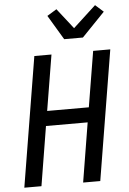

<svg xmlns="http://www.w3.org/2000/svg" viewBox="-64 -1037 727 1083"><g transform="rotate(-5 300.0 -495.5)"><path d="M29 0 150 -735H247L195 -420H431L483 -735H580L459 0H362L417 -336H181L126 0ZM326 -815 243 -954 297 -987 387 -872 516 -991 562 -950 432 -815Z"/></g></svg>

Font: Iosevka Aile Medium
Style: Italic
Weight: 500
Italic angle: -9°
Designer: Belleve Invis
Foundry: Belleve Invis
Version: Version 31.1.0; ttfautohint (v1.8.4)